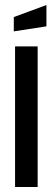

<svg xmlns="http://www.w3.org/2000/svg" viewBox="-20 -745 210 765"><path d="M40 0V-560H130V0ZM35 -620V-677L165 -725V-640Z"/></svg>

Font: Tektur Condensed
Style: Regular
Weight: 400
Width: 3
Designer: Adam Jagosz
Foundry: Adam Jagosz
Version: Version 1.005;gftools[0.9.30]